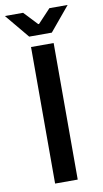

<svg xmlns="http://www.w3.org/2000/svg" viewBox="-105 -863 485 906"><g transform="rotate(-10 137.5 -410.0)"><path d="M83 0V-654.3H191.4V0ZM-13.2 -819.8H74.2L135.3 -754.9H139.2L200.2 -819.8H287.6L191.4 -704.1H83Z"/></g></svg>

Font: Varta
Style: Bold
Weight: 700
Designer: Joana Correia, Viktoriya Grabowska, Eben Sorkin
Foundry: Sorkin Type
Version: Version 1.002; ttfautohint (v1.3) -l 8 -r 24 -G 200 -x 12 -H